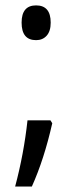

<svg xmlns="http://www.w3.org/2000/svg" viewBox="-20 -560 268 712"><path d="M60.1 -476.1Q60.1 -540 113.8 -540Q168 -540 168 -476.1Q168 -444.3 153.1 -427.7Q138.2 -411.1 113.8 -411.1Q60.1 -411.1 60.1 -476.1ZM173.8 -103Q143.6 30.8 98.1 131.8H36.1Q68.4 11.2 82 -113.8H167Z"/></svg>

Font: Noto Sans Thai Looped ExtraCond
Style: Regular
Weight: 400
Width: 2
Designer: Sasikarn Vongin, Ben Mitchell
Foundry: The Fontpad Ltd
Version: Version 1.00